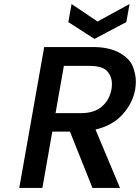

<svg xmlns="http://www.w3.org/2000/svg" viewBox="-20 -927 690 947"><path d="M603 -818 446 -735 317 -818 333 -907 461 -821 619 -907ZM436 0 325 -278H238L189 0H75L198 -695H438Q518 -695 568.5 -667Q619 -639 634.5 -600Q650 -561 650 -526Q650 -507 647 -487Q635 -419 585.5 -363.5Q536 -308 451 -288L572 0ZM254 -369H380Q444 -369 482 -401Q520 -433 530 -487Q532 -501 532 -513Q532 -549 509 -575.5Q486 -602 421 -602H295Z"/></svg>

Font: Fz Poppins Med
Style: Italic
Weight: 500
Italic angle: -10°
Designer: Ninad Kale (Devanagari), Jonny Pinhorn (Latin)
Foundry: Indian Type Foundry
Version: Vit hóa bi Vntype.Com & FontZin.Com